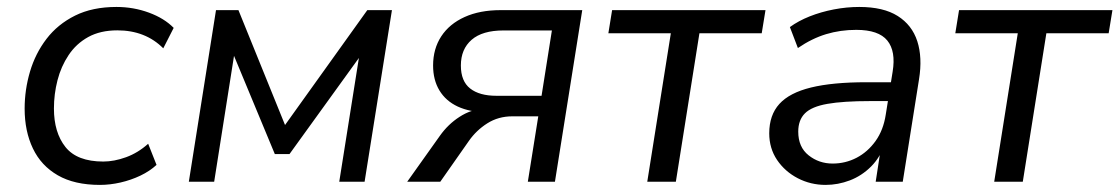

<svg xmlns="http://www.w3.org/2000/svg" viewBox="-20 -515 3172 544"><path d="M263.2 8.9Q191 8.9 143.8 -18.3Q96.5 -45.5 73.2 -94.4Q49.8 -143.3 49.8 -207.2Q49.8 -260.6 65 -312.1Q80.2 -363.6 111.8 -404.9Q143.4 -446.2 192.7 -470.8Q242 -495.3 309.9 -495.3Q358.3 -495.3 402 -479.2Q445.7 -463.1 472.1 -436L442.6 -378.1Q417.5 -403.4 384.9 -416.2Q352.3 -429 312.6 -429Q264.3 -429 230 -410.1Q195.8 -391.2 174.4 -358.9Q152.9 -326.7 142.9 -287.6Q132.8 -248.5 132.8 -207.6Q132.8 -139.5 165.5 -98.4Q198.3 -57.3 272.7 -57.3Q303.4 -57.3 337.3 -69.6Q371.2 -82 399.8 -107.7L423.5 -47.8Q404.5 -30.2 377.8 -17.4Q351.1 -4.7 321.4 2.1Q291.7 8.9 263.2 8.9Z M515 0 592 -486.3H655.6L787.6 -160.8L1020.7 -486.3H1090.5L1013 0H941.2L1003.6 -393.2H1027.5L800.2 -78.4H758.7L627.9 -393.2H648.8L586.8 0Z M1133.7 0 1226.3 -130.2Q1249.7 -163.2 1282 -183.9Q1314.2 -204.7 1343.1 -204.7H1359.8L1358.8 -196.4Q1311 -197.4 1277 -213.1Q1243.1 -228.9 1225.1 -258.7Q1207.1 -288.4 1207.1 -329.4Q1207.1 -376.6 1230.2 -412Q1253.3 -447.3 1296.4 -466.8Q1339.4 -486.3 1398.7 -486.3H1629.7L1552.3 0H1475.5L1505.1 -185.4H1431.5Q1391.9 -185.4 1360.6 -165.5Q1329.2 -145.5 1308.5 -115.7L1227.4 0ZM1386.7 -243.6H1514.4L1543.7 -428.7H1406.3Q1346.8 -428.7 1316.3 -402.3Q1285.8 -375.8 1285.8 -329.4Q1285.8 -284.9 1312.1 -264.3Q1338.3 -243.6 1386.7 -243.6Z M1813.9 0 1880.7 -420.7H1703.7L1714.3 -486.3H2148.9L2138.2 -420.7H1961.7L1894.9 0Z M2319.2 8.9Q2276.9 8.9 2240.4 -10Q2204 -28.9 2181.7 -61.8Q2159.5 -94.8 2159.5 -137.3Q2159.5 -188.8 2188.2 -220.5Q2217 -252.2 2278 -267.1Q2339 -282 2434.5 -282H2515L2506.7 -228.6H2445.8Q2368.8 -228.6 2324.2 -220.7Q2279.7 -212.9 2260.7 -193.9Q2241.7 -174.9 2241.7 -142.1Q2241.7 -98.1 2271.1 -74.9Q2300.4 -51.6 2339.2 -51.6Q2375.4 -51.6 2407 -68Q2438.5 -84.4 2460.8 -115.5Q2483 -146.6 2489.6 -190.1L2509.1 -311.7Q2518.7 -369.8 2494.1 -400.1Q2469.5 -430.4 2406.1 -430.4Q2361 -430.4 2320.6 -418.2Q2280.1 -405.9 2240.7 -378.9L2218 -438.3Q2242 -455.8 2274.1 -468.6Q2306.2 -481.3 2342.5 -488.3Q2378.8 -495.3 2414.6 -495.3Q2483 -495.3 2523.5 -469.7Q2564 -444.2 2579 -398.2Q2593.9 -352.1 2583.9 -290.3L2537.8 0H2461.1L2478.1 -110.4H2488.1Q2474.7 -69.8 2448.1 -43.2Q2421.5 -16.7 2387.9 -3.9Q2354.3 8.9 2319.2 8.9Z M2796.9 0 2863.7 -420.7H2686.7L2697.3 -486.3H3131.9L3121.2 -420.7H2944.7L2877.9 0Z"/></svg>

Font: Nunito Sans 12pt ExtraLight
Style: Italic
Weight: 200
Italic angle: -9°
Designer: Vernon Adams
Foundry: Vernon Adams
Version: Version 3.101;gftools[0.9.27]